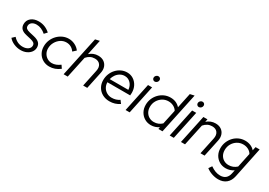

<svg xmlns="http://www.w3.org/2000/svg" viewBox="5 -1718 4105 2928"><g transform="rotate(30 2058.0 -253.5)"><path d="M199 10Q138 10 80 -15Q22 -40 -13 -83L35 -128Q104 -50 201 -50Q257 -50 293.5 -76Q330 -102 330 -142Q330 -170 311 -186.5Q292 -203 249 -213L167 -232Q103 -246 73 -277Q43 -308 43 -358Q43 -426 93.5 -467.5Q144 -509 226 -509Q339 -509 427 -430L383 -382Q346 -415 304.5 -432.5Q263 -450 222 -450Q171 -450 140 -426Q109 -402 109 -364Q109 -336 127.5 -320Q146 -304 189 -294L271 -275Q337 -260 368 -229.5Q399 -199 399 -149Q399 -104 372.5 -68Q346 -32 301 -11Q256 10 199 10Z M703 9Q639 9 588 -20.5Q537 -50 508 -101.5Q479 -153 479 -219Q479 -278 501 -330.5Q523 -383 561.5 -423Q600 -463 650 -486Q700 -509 757 -509Q813 -509 865 -483Q917 -457 948 -414L895 -365Q840 -442 752 -442Q698 -442 652.5 -412Q607 -382 579 -332Q551 -282 551 -222Q551 -176 572.5 -138Q594 -100 630.5 -78Q667 -56 712 -56Q748 -56 783.5 -70Q819 -84 854 -110L889 -58Q803 9 703 9Z M954 0 1103 -700 1178 -717 1122 -451Q1187 -510 1273 -510Q1332 -510 1372.5 -483Q1413 -456 1430 -409Q1447 -362 1434 -302L1370 0H1298L1360 -293Q1375 -362 1344.5 -404Q1314 -446 1249 -446Q1165 -446 1106 -376L1026 0Z M1763 9Q1693 9 1638 -21Q1583 -51 1552 -104.5Q1521 -158 1521 -226Q1521 -284 1541.5 -335.5Q1562 -387 1598.5 -426Q1635 -465 1682.5 -487Q1730 -509 1784 -509Q1845 -509 1893 -478Q1941 -447 1969 -394Q1997 -341 1997 -273Q1997 -252 1994 -228H1593Q1594 -178 1617 -139Q1640 -100 1679 -77.5Q1718 -55 1766 -55Q1843 -55 1901 -96L1939 -45Q1898 -17 1855 -4Q1812 9 1763 9ZM1600 -287H1928Q1924 -355 1881.5 -399.5Q1839 -444 1777 -444Q1735 -444 1698.5 -423.5Q1662 -403 1636.5 -367.5Q1611 -332 1600 -287Z M2212 -597Q2193 -597 2180.5 -610Q2168 -623 2168 -642Q2168 -664 2184.5 -680.5Q2201 -697 2223 -697Q2242 -697 2254.5 -684.5Q2267 -672 2267 -653Q2267 -631 2250.5 -614Q2234 -597 2212 -597ZM2045 0 2151 -501H2223L2117 0Z M2492 8Q2429 8 2379 -22Q2329 -52 2300 -104Q2271 -156 2271 -222Q2271 -281 2292.5 -332.5Q2314 -384 2352 -423.5Q2390 -463 2440 -485.5Q2490 -508 2547 -508Q2652 -508 2716 -436L2772 -700L2847 -717L2695 0H2623L2630 -35Q2567 8 2492 8ZM2508 -56Q2588 -56 2646 -111L2700 -363Q2680 -399 2639 -421Q2598 -443 2549 -443Q2492 -443 2445 -414Q2398 -385 2370 -336.5Q2342 -288 2342 -228Q2342 -178 2363.5 -139Q2385 -100 2422.5 -78Q2460 -56 2508 -56Z M2989 -597Q2970 -597 2957.5 -610Q2945 -623 2945 -642Q2945 -664 2961.5 -680.5Q2978 -697 3000 -697Q3019 -697 3031.5 -684.5Q3044 -672 3044 -653Q3044 -631 3027.5 -614Q3011 -597 2989 -597ZM2822 0 2928 -501H3000L2894 0Z M3020 0 3126 -501H3198L3187 -451Q3254 -510 3339 -510Q3398 -510 3438.5 -483Q3479 -456 3496 -409Q3513 -362 3500 -302L3436 0H3364L3426 -293Q3441 -362 3410.5 -404Q3380 -446 3315 -446Q3231 -446 3172 -376L3092 0Z M3794 210Q3739 210 3681.5 190.5Q3624 171 3581 137L3619 82Q3706 145 3791 145Q3908 145 3934 26L3947 -36Q3883 7 3808 7Q3745 7 3695 -23Q3645 -53 3616.5 -104.5Q3588 -156 3588 -222Q3588 -281 3609.5 -333Q3631 -385 3668.5 -424.5Q3706 -464 3756 -486Q3806 -508 3863 -508Q3913 -508 3957 -490Q4001 -472 4031 -437L4045 -501H4117L4006 33Q3988 119 3933.5 164.5Q3879 210 3794 210ZM3824 -57Q3903 -57 3963 -112L4016 -363Q3996 -400 3955 -421.5Q3914 -443 3865 -443Q3808 -443 3761 -414Q3714 -385 3686.5 -336.5Q3659 -288 3659 -228Q3659 -178 3680 -139.5Q3701 -101 3738.5 -79Q3776 -57 3824 -57Z"/></g></svg>

Font: Red Hat Display
Style: Italic
Weight: 400
Italic angle: -12°
Designer: Pentagram, MCKL
Foundry: Pentagram, MCKL
Version: Version 1.023; ttfautohint (v1.8.3)